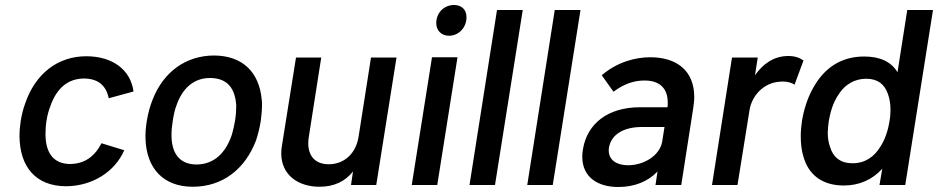

<svg xmlns="http://www.w3.org/2000/svg" viewBox="-20 -740 3752 768"><path d="M245 5C349 4 439 -52 477 -139L386 -167C358 -113 318 -85 261 -84C194 -84 162 -129 162 -203C162 -220 163 -238 166 -257C169 -278 175 -299 182 -317C206 -385 250 -426 317 -426C372 -425 404 -399 415 -347L514 -374C503 -460 431 -515 325 -515C210 -515 121 -444 81 -327C73 -306 67 -281 63 -257C60 -237 58 -217 58 -198C58 -73 123 5 245 5Z M751 7C870 7 960 -63 1004 -178C1012 -202 1019 -230 1023 -256C1026 -279 1028 -301 1028 -319C1028 -328 1028 -335 1027 -341C1017 -450 952 -517 837 -518C723 -518 634 -452 591 -343C580 -316 572 -286 567 -255C563 -231 561 -205 562 -184C566 -67 633 7 751 7ZM767 -82C698 -82 665 -127 666 -203C666 -219 668 -238 671 -256C674 -278 679 -300 684 -313C708 -387 755 -428 820 -428C889 -428 921 -387 925 -317C925 -305 924 -280 920 -256C917 -240 913 -220 908 -203C884 -130 838 -83 767 -82Z M1464 -510 1414 -191C1403 -126 1357 -83 1295 -83C1241 -83 1213 -116 1213 -167C1213 -174 1214 -183 1215 -191L1265 -510H1164L1108 -159C1106 -148 1105 -137 1105 -127C1105 -38 1175 7 1258 7C1317 7 1361 -15 1392 -54L1384 0H1485L1566 -510Z M1776 -597C1814 -597 1846 -629 1846 -671C1846 -701 1827 -720 1796 -720C1757 -720 1725 -690 1725 -647C1725 -618 1746 -597 1776 -597ZM1627 0H1729L1810 -511H1708Z M1858 0H1960L2071 -700H1968Z M2089 0H2191L2302 -700H2199Z M2705 0 2753 -308C2755 -323 2757 -338 2757 -352C2757 -458 2686 -511 2581 -511C2523 -511 2450 -493 2387 -439L2434 -373C2476 -405 2517 -418 2558 -418C2634 -418 2651 -370 2651 -330C2651 -323 2651 -317 2650 -311H2540C2412 -311 2329 -246 2312 -144C2310 -133 2309 -123 2309 -114C2309 -28 2375 8 2453 8C2518 8 2572 -14 2610 -54L2602 0ZM2629 -175C2620 -118 2556 -79 2492 -79C2448 -79 2415 -99 2415 -138C2415 -142 2415 -146 2416 -150C2425 -203 2476 -232 2547 -232H2638Z M3133 -516C3076 -516 3032 -485 3000 -439L3011 -510H2908L2828 0H2930L2978 -299C2988 -362 3039 -409 3097 -413C3101 -413 3105 -414 3110 -414C3131 -414 3150 -408 3158 -401L3194 -498C3181 -507 3164 -516 3133 -516Z M3609 -700 3570 -451C3545 -493 3500 -514 3437 -514C3346 -514 3278 -470 3233 -389C3210 -349 3195 -300 3188 -257C3185 -237 3183 -216 3183 -196C3183 -167 3186 -139 3193 -116C3214 -38 3272 2 3355 2C3417 2 3469 -21 3509 -65L3498 0H3601L3712 -700ZM3502 -154C3477 -113 3441 -87 3390 -87C3342 -87 3312 -111 3300 -153C3294 -170 3291 -188 3291 -209C3291 -223 3293 -238 3295 -255C3301 -290 3311 -326 3331 -357C3360 -405 3401 -425 3445 -425C3492 -425 3518 -402 3531 -366C3538 -347 3542 -326 3542 -302C3542 -287 3541 -272 3538 -256C3532 -217 3520 -182 3502 -154Z"/></svg>

Font: Arthouse Owned Medium
Style: Italic
Weight: 500
Italic angle: -10°
Designer: Jeremy Tribby
Foundry: Tribby Type
Version: Version 1.000;PS 001.000;hotconv 1.0.88;makeotf.lib2.5.64775